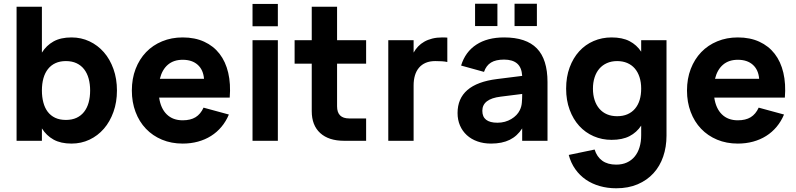

<svg xmlns="http://www.w3.org/2000/svg" viewBox="-20 -756 4277 1031"><path d="M69 -720H205V-473.5Q229 -512 267.5 -533.5Q306 -555 364 -555Q416 -555 460.5 -534Q505 -513 537.8 -475.5Q570.5 -438 589.2 -385.5Q608 -333 608 -270Q608 -207.5 589.2 -155Q570.5 -102.5 537.8 -64.8Q505 -27 460.5 -6Q416 15 364 15Q306 15 267.5 -6.5Q229 -28 205 -66.5V0H69ZM334 -428Q302 -428 278 -417Q254 -406 237.8 -385.5Q221.5 -365 213.2 -335.8Q205 -306.5 205 -270Q205 -235 212.8 -205.8Q220.5 -176.5 236.2 -155.8Q252 -135 276.2 -123.5Q300.5 -112 334 -112Q366.5 -112 390.8 -123.2Q415 -134.5 431.2 -155Q447.5 -175.5 455.8 -204.8Q464 -234 464 -270Q464 -305 456 -334Q448 -363 431.8 -384Q415.5 -405 391 -416.5Q366.5 -428 334 -428Z M961 -110Q1003 -110 1030 -126.5Q1057 -143 1073 -178L1209 -141Q1193.5 -104 1169.2 -75Q1145 -46 1113.2 -26Q1081.5 -6 1043 4.5Q1004.5 15 961 15Q900 15 849.8 -6Q799.5 -27 763.5 -64.8Q727.5 -102.5 707.8 -155Q688 -207.5 688 -270Q688 -333.5 708.2 -386Q728.5 -438.5 764.5 -476Q800.5 -513.5 850.8 -534.2Q901 -555 961 -555Q1026.5 -555 1076.5 -532Q1126.5 -509 1159 -467Q1191.5 -425 1205.5 -365.2Q1219.5 -305.5 1213.5 -232H834.5Q843 -173.5 875.5 -141.8Q908 -110 961 -110ZM1075.5 -333Q1071.5 -381.5 1041.5 -408.2Q1011.5 -435 961 -435Q912.5 -435 881.5 -408.5Q850.5 -382 838.5 -333Z M1336 -615V-735H1472V-615ZM1336 0V-540H1472V0Z M1562 -540H1654V-720H1790V-540H1946V-414H1790V-185Q1790 -120 1855 -120H1946V0H1828Q1745 0 1699.5 -41.5Q1654 -83 1654 -159V-414H1562Z M2382 -423Q2369 -426 2352.8 -427Q2336.5 -428 2317 -428Q2288 -428 2266.2 -418.8Q2244.5 -409.5 2230 -392.5Q2215.5 -375.5 2208.2 -351.2Q2201 -327 2201 -297.5V0H2065V-540H2201V-473.5Q2211 -491.5 2225.2 -506.5Q2239.5 -521.5 2258.5 -532.2Q2277.5 -543 2301.5 -549Q2325.5 -555 2355 -555Q2362 -555 2368.5 -554.8Q2375 -554.5 2382 -554Z M2743 -736H2863V-616H2743ZM2531 -736H2651V-616H2531ZM2687 -555Q2805.5 -555 2862.8 -496.2Q2920 -437.5 2920 -315V0H2784V-66.5Q2758 -25.5 2717 -5.2Q2676 15 2617 15Q2576.5 15 2543.5 3.2Q2510.5 -8.5 2486.8 -30.2Q2463 -52 2450 -82.2Q2437 -112.5 2437 -149Q2437 -305 2648.5 -331.5L2784 -348.5Q2781.5 -393.5 2757 -414.8Q2732.5 -436 2687 -436Q2642.5 -436 2616.8 -420.2Q2591 -404.5 2579 -370L2456 -404Q2478.5 -477.5 2537.8 -516.2Q2597 -555 2687 -555ZM2668.5 -237Q2570 -225 2570 -161Q2570 -97 2651 -97Q2672.5 -97 2691.2 -102.2Q2710 -107.5 2725.5 -116.8Q2741 -126 2752.8 -138.2Q2764.5 -150.5 2771 -164Q2780.5 -183 2782.2 -204.5Q2784 -226 2784 -244V-251.5Z M3264 -555Q3322 -555 3360.5 -535Q3399 -515 3423 -478.5V-540H3559V-28Q3559 33 3541.2 84.8Q3523.5 136.5 3489 174.2Q3454.5 212 3404.2 233.5Q3354 255 3289 255Q3242 255 3200.8 243.2Q3159.5 231.5 3126.2 208.8Q3093 186 3069.2 152.5Q3045.5 119 3034 76L3173 47Q3185 86 3214 107Q3243 128 3289 128Q3321.5 128 3346.5 116.5Q3371.5 105 3388.5 84.2Q3405.5 63.5 3414.2 34.5Q3423 5.5 3423 -30V-81.5Q3399 -45 3360.5 -25Q3322 -5 3264 -5Q3212.5 -5 3167.8 -24.5Q3123 -44 3090.2 -80Q3057.5 -116 3038.8 -166.8Q3020 -217.5 3020 -280Q3020 -343 3038.8 -393.8Q3057.5 -444.5 3090.2 -480.5Q3123 -516.5 3167.8 -535.8Q3212.5 -555 3264 -555ZM3294 -132Q3325.5 -132 3349.5 -142.5Q3373.5 -153 3390 -172.5Q3406.5 -192 3414.8 -219.2Q3423 -246.5 3423 -280Q3423 -314.5 3414 -342Q3405 -369.5 3388.5 -388.5Q3372 -407.5 3348 -417.8Q3324 -428 3294 -428Q3263.5 -428 3239.2 -417.2Q3215 -406.5 3198.2 -387Q3181.5 -367.5 3172.8 -340.2Q3164 -313 3164 -280Q3164 -246 3173 -218.5Q3182 -191 3198.8 -171.8Q3215.5 -152.5 3239.5 -142.2Q3263.5 -132 3294 -132Z M3942 -110Q3984 -110 4011 -126.5Q4038 -143 4054 -178L4190 -141Q4174.5 -104 4150.2 -75Q4126 -46 4094.2 -26Q4062.5 -6 4024 4.5Q3985.5 15 3942 15Q3881 15 3830.8 -6Q3780.5 -27 3744.5 -64.8Q3708.5 -102.5 3688.8 -155Q3669 -207.5 3669 -270Q3669 -333.5 3689.2 -386Q3709.5 -438.5 3745.5 -476Q3781.5 -513.5 3831.8 -534.2Q3882 -555 3942 -555Q4007.5 -555 4057.5 -532Q4107.5 -509 4140 -467Q4172.5 -425 4186.5 -365.2Q4200.5 -305.5 4194.5 -232H3815.5Q3824 -173.5 3856.5 -141.8Q3889 -110 3942 -110ZM4056.5 -333Q4052.5 -381.5 4022.5 -408.2Q3992.5 -435 3942 -435Q3893.5 -435 3862.5 -408.5Q3831.5 -382 3819.5 -333Z"/></svg>

Font: Vela Sans ExtBd
Style: Regular
Weight: 800
Designer: Principal design: Mikhail Sharanda - project Manrope.
Design modification: Ravid Balaliev
Foundry: Mikhail Sharanda
Version: Version 1.001